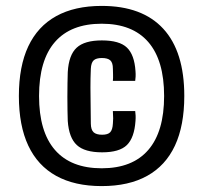

<svg xmlns="http://www.w3.org/2000/svg" viewBox="-20 -625 688 650"><path d="M324.3 5Q232.8 5 170.2 -29.6Q107.6 -64.2 75.7 -132.1Q43.9 -199.9 43.9 -300Q43.9 -400.2 75.7 -468Q107.6 -535.8 170.2 -570.4Q232.8 -605 324.3 -605Q461.6 -605 532.8 -527.6Q603.9 -450.2 603.9 -300Q603.9 -199.9 572.3 -132.1Q540.6 -64.2 478.2 -29.6Q415.9 5 324.3 5ZM324.3 -55.3Q428.2 -55.3 481.9 -117.3Q535.6 -179.2 535.6 -300Q535.6 -420.9 481.9 -482.8Q428.2 -544.7 324.3 -544.7Q220 -544.7 166.1 -483Q112.2 -421.3 112.2 -300Q112.2 -179.2 166.1 -117.3Q220 -55.3 324.3 -55.3ZM325.7 -109.3Q266.6 -109.3 240 -134Q213.4 -158.6 209.4 -215.4Q208.9 -229.2 208.5 -250.8Q208.1 -272.5 208.1 -296.7Q208.1 -321 208.5 -343.4Q208.9 -365.9 209.4 -381Q212.8 -438.9 239.5 -463.5Q266.2 -488.2 324.9 -488.2Q384.4 -488.2 409.7 -463.9Q435.1 -439.6 438.7 -384.3Q439.5 -374.4 439.1 -365.6Q438.7 -356.9 437.7 -351.3H362.1Q363.1 -360.2 362.7 -372.6Q362.2 -385 362.2 -392.3Q362.2 -412.6 353.5 -420.6Q344.7 -428.6 324.9 -428.6Q305.5 -428.6 297 -420.6Q288.5 -412.6 287.5 -392.3Q286.1 -358.7 286.2 -328.8Q286.4 -298.8 286.8 -269.2Q287.2 -239.7 287.5 -206.6Q287.8 -185.4 297 -177.1Q306.2 -168.9 325.7 -168.9Q344.9 -168.9 352.9 -177.1Q361 -185.4 362.2 -206.6Q363.1 -215.9 363.1 -224.4Q363.1 -232.9 362.1 -249H437.7Q438.7 -242.5 439.1 -234.1Q439.5 -225.7 438.7 -215.4Q434.8 -158.8 409.6 -134Q384.4 -109.3 325.7 -109.3Z"/></svg>

Font: Big Shoulders Display SC Thin
Style: Regular
Weight: 100
Designer: Patric King
Foundry: XO Type Co
Version: Version 2.002